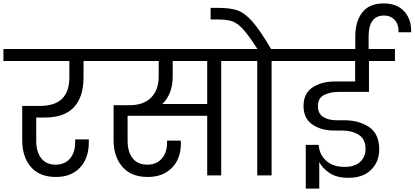

<svg xmlns="http://www.w3.org/2000/svg" viewBox="-47 -1027 2427 1124"><path d="M165 -339V-202Q165 -139 194 -101Q223 -63 279 -63Q332 -63 362.5 -98.5Q393 -134 393 -192V-211H473V-194Q473 -101 421.5 -46Q370 9 281 9Q184 9 133.5 -50Q83 -109 83 -207V-407H188Q359 -407 359 -574V-670H-27V-740H562V-670H442V-574Q442 -460 386 -399.5Q330 -339 216 -339Z M1381 -670H1248V0H1166V-349H700V-203Q700 -139 729 -101Q758 -63 816 -63Q869 -63 900 -98.5Q931 -134 931 -192V-204H1011Q1012 -197 1012 -188Q1012 -98 959.5 -44.5Q907 9 817 9Q721 9 669.5 -50.5Q618 -110 618 -207V-411H710Q794 -411 838 -456Q882 -501 882 -579V-670H508V-740H1381ZM1166 -670H964V-579Q964 -527 948 -486Q932 -445 903 -418H1166Z M1674 -740V-670H1543V0H1459V-670H1327V-740H1460Q1409 -820 1376 -856Q1343 -892 1312 -902.5Q1281 -913 1228 -913H1186V-981H1227Q1300 -981 1342.5 -966.5Q1385 -952 1430 -901.5Q1475 -851 1540 -740Z M2360 -838H2286Q2288 -882 2264.5 -909Q2241 -936 2201 -936Q2111 -936 2111 -814V-740H2265V-670H2113V-489H1936Q1885 -489 1849.5 -470.5Q1814 -452 1814 -405Q1814 -363 1844.5 -343Q1875 -323 1923 -323H1967Q2055 -323 2114 -283Q2173 -243 2173 -152Q2173 -80 2125.5 -33Q2078 14 1993 14Q1922 14 1879.5 -16Q1837 -46 1822 -79V77H1743V-179H1818Q1823 -121 1863 -85.5Q1903 -50 1971 -50Q2030 -50 2061.5 -79.5Q2093 -109 2093 -154Q2093 -213 2053 -238Q2013 -263 1952 -263H1899Q1827 -265 1778.5 -300.5Q1730 -336 1730 -406Q1730 -481 1783 -515.5Q1836 -550 1913 -550H2032V-670H1612V-740H2033V-814Q2033 -902 2074 -954.5Q2115 -1007 2199 -1007Q2277 -1007 2319.5 -960.5Q2362 -914 2360 -838Z"/></svg>

Font: Poppins A&M
Style: Regular-A&M
Weight: 400
Designer: Ninad Kale (Devanagari), Jonny Pinhorn (Latin)
Foundry: Indian Type Foundry
Version: 4.004